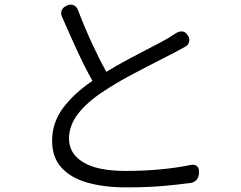

<svg xmlns="http://www.w3.org/2000/svg" viewBox="-20 -784 1040 829"><path d="M270 -761Q285 -767 298 -761.5Q311 -756 317 -740Q345 -666 376.5 -598Q408 -530 439 -474Q487 -503 537.5 -530Q588 -557 632 -579.5Q676 -602 704 -618Q717 -626 726 -632Q735 -638 742 -642Q756 -650 769 -648Q782 -646 790 -632L792 -630Q800 -617 796.5 -603Q793 -589 779 -582Q772 -578 762 -572.5Q752 -567 737 -559Q703 -541 649.5 -514Q596 -487 537.5 -455.5Q479 -424 429 -391Q358 -345 318 -294Q278 -243 278 -185Q278 -121 339 -83.5Q400 -46 521 -46Q603 -46 675.5 -53Q748 -60 804 -72Q820 -75 830 -67Q840 -59 839 -42V-36Q839 -20 829 -8Q819 4 803 6Q751 13 684 19Q617 25 524 25Q431 25 359 5Q287 -15 246 -59.5Q205 -104 205 -177Q205 -253 251 -316Q297 -379 379 -435Q346 -494 313 -565.5Q280 -637 248 -711Q241 -726 246.5 -739.5Q252 -753 268 -759Z"/></svg>

Font: Chiron GoRound TC N
Style: Regular
Weight: 350
Designer: Ryoko NISHIZUKA 西塚涼子 (kana, bopomofo & ideographs); Paul D. Hunt (Latin, Greek & Cyrillic); Sandoll Communications 산돌커뮤니
Foundry: Adobe
Version: Version 1.000;hotconv 1.1.1;makeotfexe 2.6.0